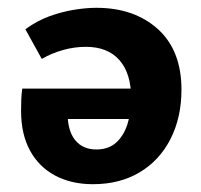

<svg xmlns="http://www.w3.org/2000/svg" viewBox="-20 -458 516 492"><path d="M218 14Q163 14 121.5 -8Q80 -30 57 -72Q34 -114 34 -174Q34 -189 34.5 -202.5Q35 -216 37 -231H153V-171Q153 -123 172.5 -99Q192 -75 227 -75Q258 -75 277.5 -92.5Q297 -110 306.5 -139.5Q316 -169 316 -207Q316 -270 286 -304Q256 -338 200 -338Q171 -338 142 -330Q113 -322 87 -307L45 -383Q75 -405 107 -416.5Q139 -428 170 -433Q201 -438 227 -438Q324 -438 384.5 -383.5Q445 -329 445 -228Q445 -157 417 -102Q389 -47 338 -16.5Q287 14 218 14ZM46 -153V-231H379L363 -153Z"/></svg>

Font: Ysabeau ExtraBold
Style: Regular
Weight: 800
Designer: Christian Thalmann (Catharsis Fonts)
Version: Version 2.002